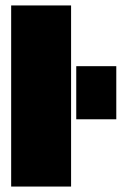

<svg xmlns="http://www.w3.org/2000/svg" viewBox="-20 -685 447 705"><path d="M241 -665V0H21V-665ZM407 -247H260V-442H407Z"/></svg>

Font: Blinker Black
Style: Regular
Weight: 900
Designer: Juergen Huber
Foundry: supertype
Version: Version 1.017;hotconv 1.0.117;makeotfexe 2.5.65602